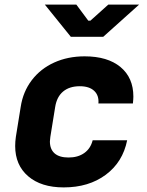

<svg xmlns="http://www.w3.org/2000/svg" viewBox="-20 -805 640 835"><path d="M46 -170Q46 -189 49 -210L70 -340Q80 -406 118 -456Q156 -506 215.5 -533Q275 -560 348 -560Q448 -560 504 -513.5Q560 -467 560 -385Q560 -375 558 -355H408Q411 -390 389.5 -410Q368 -430 327 -430Q282 -430 254.5 -407Q227 -384 220 -340L199 -210Q197 -196 197 -190Q197 -156 217.5 -138Q238 -120 278 -120Q319 -120 346.5 -139.5Q374 -159 383 -195H533Q514 -100 440 -45Q366 10 257 10Q159 10 102.5 -38.5Q46 -87 46 -170ZM429 -645H288L175 -785H312L364 -715H373L451 -785H585Z"/></svg>

Font: JetBrains Mono Extra Bold
Style: Italic
Weight: 800
Italic angle: -9°
Monospace: yes
Designer: Philipp Nurullin, Konstantin Bulenkov
Foundry: JetBrains
Version: 2.002